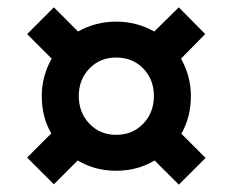

<svg xmlns="http://www.w3.org/2000/svg" viewBox="-20 -578 635 524"><path d="M402 -140Q355 -112 297 -112Q239 -112 192 -140L127 -75L54 -148L120 -214Q94 -258 94 -316Q94 -370 121 -418L54 -485L127 -558L193 -492Q241 -519 297 -519Q353 -519 401 -492L468 -558L540 -485L474 -418Q501 -370 501 -316Q501 -259 475 -213L541 -147L468 -74ZM400 -316Q400 -361 371 -391Q342 -421 297 -421Q253 -421 224 -391Q195 -361 195 -316Q195 -271 224 -240.5Q253 -210 297 -210Q342 -210 371 -240.5Q400 -271 400 -316Z"/></svg>

Font: D-DIN
Style: DIN-Bold
Weight: 700
Designer: Charles Nix
Foundry: Datto Inc.
Version: Version 1.00